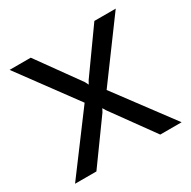

<svg xmlns="http://www.w3.org/2000/svg" viewBox="-123 -643 760 763"><g transform="rotate(-30 256.5 -261.0)"><path d="M110 -522 248 -330 256 -314 265 -330 402 -522H500L307 -260L501 0H403L265 -191L256 -206L248 -191L110 0H12L206 -260L13 -522Z"/></g></svg>

Font: Raleway Medium
Style: Regular
Weight: 500
Designer: Matt McInerney, Pablo Impallari, Rodrigo Fuenzalida
Foundry: Matt McInerney, Pablo Impallari, Rodrigo Fuenzalida
Version: Version 4.026